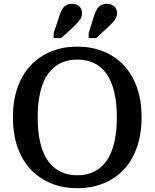

<svg xmlns="http://www.w3.org/2000/svg" viewBox="-20 -972 812 1009"><path d="M386 17Q311 17 249.5 -8Q188 -33 142.5 -80.5Q97 -128 72.5 -197.5Q48 -267 48 -355Q48 -444 72.5 -513Q97 -582 142.5 -629.5Q188 -677 249.5 -702Q311 -727 386 -727Q461 -727 523 -702Q585 -677 630 -629.5Q675 -582 699.5 -513Q724 -444 724 -355Q724 -267 699.5 -197.5Q675 -128 630 -80.5Q585 -33 523 -8Q461 17 386 17ZM386 -51Q435 -51 473.5 -69.5Q512 -88 539 -125.5Q566 -163 580 -220.5Q594 -278 594 -355Q594 -432 580 -489.5Q566 -547 539.5 -584.5Q513 -622 474 -640.5Q435 -659 386 -659Q337 -659 298.5 -640.5Q260 -622 233 -584.5Q206 -547 192 -489.5Q178 -432 178 -355Q178 -278 192 -220.5Q206 -163 233 -125.5Q260 -88 298.5 -69.5Q337 -51 386 -51ZM292 -888Q298 -909 307 -923.5Q316 -938 328.5 -945Q341 -952 358 -952Q382 -952 396.5 -938.5Q411 -925 411 -904Q411 -882 397.5 -865Q384 -848 361 -826L302 -772H262V-798ZM474 -888Q481 -909 489.5 -923.5Q498 -938 511.5 -945Q525 -952 541 -952Q566 -952 580.5 -938.5Q595 -925 595 -904Q595 -882 581.5 -865Q568 -848 544 -826L485 -772H446V-798Z"/></svg>

Font: Roboto Serif SemiCondensed Medium
Style: Regular
Weight: 500
Width: 4
Designer: Greg Gazdowicz
Foundry: Commercial Type
Version: Version 1.007